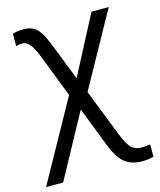

<svg xmlns="http://www.w3.org/2000/svg" viewBox="-126 -621 787 944"><g transform="rotate(-15 268.0 -149.0)"><path d="M203.1 -418 273.9 -237.8 429.2 -535.2H517.1L308.1 -158.2L400.9 78.1Q424.3 137.7 444.3 155.8Q464.4 173.8 490.7 173.8Q517.1 173.8 539.1 169.9V232.9Q509.8 240.2 481 240.2Q424.8 240.2 390.4 211.4Q356 182.6 327.1 105L253.9 -84L77.1 240.2H-9.8L216.8 -168L132.8 -384.8Q114.3 -433.1 97.2 -452.6Q80.1 -472.2 60.5 -472.2Q41 -472.2 27.8 -466.8V-529.8Q51.8 -538.1 82.5 -538.1Q113.3 -538.1 132.3 -527.6Q151.4 -517.1 166.5 -494.9Q181.6 -472.7 203.1 -418Z"/></g></svg>

Font: OpenSans
Style: Regular
Weight: 400
Foundry: Ascender Corporation
Version: Version 1.10